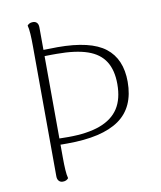

<svg xmlns="http://www.w3.org/2000/svg" viewBox="-80 -762 701 835"><g transform="rotate(-10 270.0 -344.0)"><path d="M178 -151Q164 -151 153.5 -151Q143 -151 132 -152L125 -180Q135 -179 147.5 -178.5Q160 -178 187 -178Q272 -178 327.5 -198.5Q383 -219 410 -260.5Q437 -302 437 -368Q437 -429 412.5 -468Q388 -507 336 -525Q284 -543 201 -543Q193 -543 178.5 -543Q164 -543 150 -542.5Q136 -542 130 -541L131 -570Q138 -570 152.5 -570Q167 -570 183 -570.5Q199 -571 208 -571Q354 -571 418.5 -521Q483 -471 483 -370Q483 -257 407.5 -204Q332 -151 178 -151ZM130 9Q119 9 112.5 1.5Q106 -6 106 -19L104 -594Q104 -624 102.5 -648Q101 -672 97 -686Q100 -690 106 -693.5Q112 -697 122 -697Q133 -697 139.5 -690Q146 -683 146 -669L148 -94Q148 -64 149.5 -40Q151 -16 155 -2Q152 2 146 5.5Q140 9 130 9Z"/></g></svg>

Font: Arima Thin ExtraLight
Style: Regular
Weight: 250
Version: Version 1.100